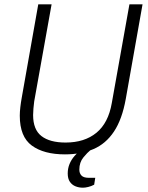

<svg xmlns="http://www.w3.org/2000/svg" viewBox="-20 -706 690 893"><path d="M282 12Q184 12 128 -29Q72 -70 72 -168Q72 -185 74.5 -207Q77 -229 81 -251L158 -686H220L139 -234Q137 -219 135.5 -201.5Q134 -184 134 -171Q134 -103 173 -73Q212 -43 285 -43Q373 -43 428.5 -88.5Q484 -134 500 -227L582 -686H643L565 -246Q548 -151 510 -94Q472 -37 414.5 -12.5Q357 12 282 12ZM366 167Q347 167 331 160.5Q315 154 305 139.5Q295 125 295 101Q295 77 303.5 56.5Q312 36 327 19Q342 2 359 -12H402L401 -8Q387 3 368 26Q349 49 349 83Q349 100 359 110.5Q369 121 393 121H423L418 153Q405 160 390.5 163.5Q376 167 366 167Z"/></svg>

Font: Archivo SemiCondensed ExtraLight
Style: Italic
Weight: 250
Width: 4
Italic angle: -10°
Designer: Hector Gatti
Foundry: Omnibus-Type
Version: Version 2.001